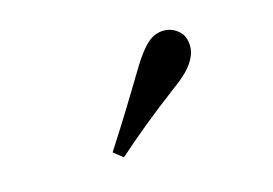

<svg xmlns="http://www.w3.org/2000/svg" viewBox="-45 -917 533 375"><g transform="rotate(-15 221.0 -729.5)"><path d="M148 -635Q170 -669 192 -704.5Q214 -740 241 -785Q259 -814 273.5 -826.5Q288 -839 306 -839Q322 -839 335 -828Q348 -817 348 -796Q348 -780 336 -762.5Q324 -745 296 -725Q256 -695 225.5 -670Q195 -645 167 -620Z"/></g></svg>

Font: Noto Serif TC SemiBold
Style: Regular
Weight: 600
Version: Version 2.002-H1;hotconv 1.1.0;makeotfexe 2.6.0